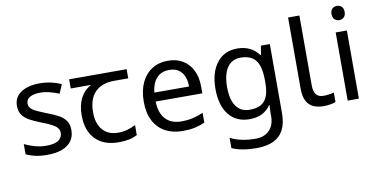

<svg xmlns="http://www.w3.org/2000/svg" viewBox="-87 -992 2928 1487"><g transform="rotate(-10 1377.0 -248.5)"><path d="M434 -148Q434 -96 408 -61Q382 -26 334 -8Q286 10 220 10Q164 10 123.5 1Q83 -8 52 -24V-104Q84 -88 129.5 -74.5Q175 -61 222 -61Q289 -61 319 -82.5Q349 -104 349 -140Q349 -160 338 -176Q327 -192 298.5 -208Q270 -224 217 -244Q165 -264 128 -284Q91 -304 71 -332Q51 -360 51 -404Q51 -472 106.5 -509Q162 -546 252 -546Q301 -546 343.5 -536.5Q386 -527 423 -510L393 -440Q359 -454 322 -464Q285 -474 246 -474Q192 -474 163.5 -456.5Q135 -439 135 -409Q135 -387 148 -371.5Q161 -356 191.5 -341.5Q222 -327 273 -307Q324 -288 360 -268Q396 -248 415 -219.5Q434 -191 434 -148Z M780 10Q662 10 597 -57Q532 -124 532 -245Q532 -325 561 -380.5Q590 -436 644 -465H485V-537H937V-465H824Q730 -465 676.5 -411.5Q623 -358 623 -252Q623 -165 666 -114.5Q709 -64 789 -64Q826 -64 860 -73.5Q894 -83 926 -99V-21Q897 -5 862 2.5Q827 10 780 10Z M1261 -546Q1330 -546 1379.5 -516Q1429 -486 1455.5 -431.5Q1482 -377 1482 -304V-251H1115Q1117 -160 1161.5 -112.5Q1206 -65 1286 -65Q1337 -65 1376.5 -74.5Q1416 -84 1458 -102V-25Q1417 -7 1377 1.5Q1337 10 1282 10Q1206 10 1147.5 -21Q1089 -52 1056.5 -113.5Q1024 -175 1024 -264Q1024 -352 1053.5 -415Q1083 -478 1136.5 -512Q1190 -546 1261 -546ZM1260 -474Q1197 -474 1160.5 -433.5Q1124 -393 1117 -321H1390Q1390 -367 1376 -401Q1362 -435 1333.5 -454.5Q1305 -474 1260 -474Z M1808 -546Q1861 -546 1903.5 -526Q1946 -506 1976 -465H1981L1993 -536H2063V9Q2063 85 2037 136.5Q2011 188 1958 214Q1905 240 1823 240Q1765 240 1716.5 231.5Q1668 223 1630 206V125Q1668 145 1719 156Q1770 167 1828 167Q1897 167 1936.5 126.5Q1976 86 1976 16V-5Q1976 -17 1977 -39.5Q1978 -62 1979 -71H1975Q1947 -30 1905.5 -10Q1864 10 1809 10Q1705 10 1646.5 -63Q1588 -136 1588 -267Q1588 -395 1646.5 -470.5Q1705 -546 1808 -546ZM1820 -472Q1775 -472 1743.5 -448Q1712 -424 1695.5 -378Q1679 -332 1679 -266Q1679 -167 1715.5 -114.5Q1752 -62 1822 -62Q1863 -62 1892 -72.5Q1921 -83 1940 -105.5Q1959 -128 1968 -163Q1977 -198 1977 -246V-267Q1977 -340 1960.5 -385Q1944 -430 1909 -451Q1874 -472 1820 -472Z M2391 10Q2347 10 2312.5 -4.5Q2278 -19 2258 -55.5Q2238 -92 2238 -157V-714H2327V-165Q2327 -117 2345.5 -93Q2364 -69 2404 -69Q2426 -69 2449.5 -72.5Q2473 -76 2486 -80V-6Q2472 1 2444.5 5.5Q2417 10 2391 10Z M2669 -536V0H2581V-536ZM2626 -737Q2646 -737 2661.5 -723.5Q2677 -710 2677 -681Q2677 -653 2661.5 -639Q2646 -625 2626 -625Q2604 -625 2589 -639Q2574 -653 2574 -681Q2574 -710 2589 -723.5Q2604 -737 2626 -737Z"/></g></svg>

Font: ukannada85
Style: Book
Weight: 400
Designer: Jelle Bosma - Monotype Design Team
Foundry: Monotype Imaging Inc.
Version: Version 2.003